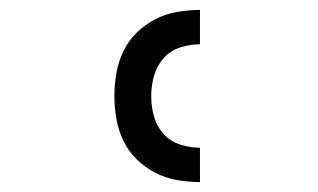

<svg xmlns="http://www.w3.org/2000/svg" viewBox="-20 -800 640 386"><path d="M382 -434Q359 -434 336 -438Q313 -442 292.5 -452.5Q272 -463 255 -479.5Q238 -496 228 -517Q218 -538 214 -561Q210 -584 210 -607Q210 -630 214 -653Q218 -676 228 -697Q238 -718 255 -734.5Q272 -751 292.5 -761.5Q313 -772 336 -776Q359 -780 382 -780V-711Q362 -711 342 -704.5Q322 -698 308.5 -682.5Q295 -667 289.5 -647Q284 -627 284 -607Q284 -586 289.5 -566Q295 -546 308.5 -531Q322 -516 342 -509.5Q362 -503 382 -503Z"/></svg>

Font: Iosevka HT Extended
Style: Regular
Weight: 400
Width: 7
Monospace: yes
Designer: Belleve Invis
Foundry: Belleve Invis
Version: Version 32.3.0; ttfautohint (v1.8.4)